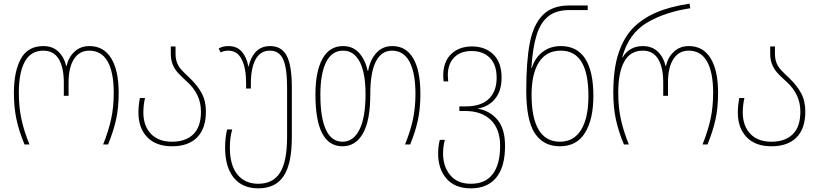

<svg xmlns="http://www.w3.org/2000/svg" viewBox="-20 -790 4479 1050"><path d="M56 -282Q56 -399 94 -468.5Q132 -538 217 -538Q268 -538 299.5 -507.5Q331 -477 342 -429H344Q354 -476 387 -507Q420 -538 469 -538Q547 -538 588 -471.5Q629 -405 629 -282Q629 -201 615 -137Q601 -73 571 0H544Q574 -75 588 -140Q602 -205 602 -283Q602 -395 568.5 -454Q535 -513 468 -513Q414 -513 384.5 -467Q355 -421 355 -339V-266H329V-339Q329 -422 301 -467.5Q273 -513 217 -513Q149 -513 116 -453.5Q83 -394 83 -283Q83 -205 97 -139.5Q111 -74 141 0H114Q84 -72 70 -137.5Q56 -203 56 -282Z M737 -175Q737 -210 745 -254H773Q764 -215 764 -175Q764 -102 805 -58.5Q846 -15 921 -15Q995 -15 1037 -55.5Q1079 -96 1079 -180Q1079 -276 1001 -345Q969 -374 952 -393Q935 -412 924.5 -437.5Q914 -463 914 -497V-536H940V-497Q940 -466 949 -445Q958 -424 971.5 -409Q985 -394 1018 -363Q1060 -323 1083 -280.5Q1106 -238 1106 -180Q1106 -87 1058 -38.5Q1010 10 921 10Q833 10 785 -40Q737 -90 737 -175Z M1211 16Q1211 -36 1222 -82H1250Q1237 -37 1237 16Q1237 114 1278.5 164.5Q1320 215 1392 215Q1473 215 1511.5 154Q1550 93 1550 -41V-311Q1550 -418 1528.5 -465.5Q1507 -513 1456 -513Q1404 -513 1378 -465.5Q1352 -418 1352 -334V-306H1326V-334Q1326 -417 1302 -465Q1278 -513 1229 -513Q1209 -513 1186 -504L1176 -525Q1199 -538 1229 -538Q1276 -538 1302.5 -507.5Q1329 -477 1338 -427H1340Q1350 -476 1379.5 -507Q1409 -538 1457 -538Q1520 -538 1548 -485Q1576 -432 1576 -311V-41Q1576 105 1531.5 172.5Q1487 240 1392 240Q1306 240 1258.5 182Q1211 124 1211 16Z M1705 -273Q1705 -399 1743.5 -468.5Q1782 -538 1856 -538Q1910 -538 1943.5 -501Q1977 -464 1991 -402H1993Q2004 -463 2038 -500.5Q2072 -538 2126 -538Q2200 -538 2239.5 -471.5Q2279 -405 2279 -276Q2279 -197 2265.5 -133.5Q2252 -70 2223 0H2195Q2224 -71 2238 -135.5Q2252 -200 2252 -276Q2252 -392 2219.5 -452.5Q2187 -513 2124 -513Q2066 -513 2035.5 -453.5Q2005 -394 2005 -274Q2005 -131 1965 -60.5Q1925 10 1853 10Q1705 10 1705 -273ZM1979 -274Q1979 -392 1947 -452.5Q1915 -513 1857 -513Q1794 -513 1763 -449.5Q1732 -386 1732 -272Q1732 -146 1762.5 -80.5Q1793 -15 1853 -15Q1913 -15 1946 -81.5Q1979 -148 1979 -274Z M2376 50Q2376 11 2385 -25H2413Q2403 10 2403 50Q2403 120 2442 167.5Q2481 215 2555 215Q2635 215 2675 161.5Q2715 108 2715 8Q2715 -85 2664 -134Q2613 -183 2524 -183H2492V-208H2525Q2610 -208 2653 -249Q2696 -290 2696 -365Q2696 -436 2659 -473.5Q2622 -511 2559 -511Q2498 -511 2463.5 -475.5Q2429 -440 2429 -378Q2429 -365 2431 -345H2406Q2404 -363 2404 -377Q2404 -453 2447.5 -494.5Q2491 -536 2561 -536Q2633 -536 2678 -492.5Q2723 -449 2723 -365Q2723 -292 2686.5 -248.5Q2650 -205 2591 -196Q2659 -185 2700.5 -135Q2742 -85 2742 8Q2742 122 2694 181Q2646 240 2555 240Q2468 240 2422 187Q2376 134 2376 50Z M2858 -295Q2858 -456 2877.5 -556Q2897 -656 2948.5 -708Q3000 -760 3093 -760H3194V-735H3093Q3022 -735 2979 -701Q2936 -667 2914.5 -598Q2893 -529 2886 -418H2888Q2906 -475 2948 -506.5Q2990 -538 3047 -538Q3136 -538 3180.5 -469Q3225 -400 3225 -265Q3225 -138 3179.5 -64Q3134 10 3042 10Q2952 10 2905 -61Q2858 -132 2858 -295ZM3198 -266Q3198 -513 3047 -513Q2968 -513 2927.5 -450Q2887 -387 2887 -271Q2887 -145 2926 -80Q2965 -15 3042 -15Q3118 -15 3158 -80Q3198 -145 3198 -266Z M3334 -282Q3334 -414 3362.5 -499Q3391 -584 3441 -636Q3493 -689 3568.5 -721.5Q3644 -754 3751 -770L3755 -745Q3616 -724 3517.5 -665.5Q3419 -607 3383 -478L3384 -475Q3422 -538 3495 -538Q3546 -538 3577.5 -507.5Q3609 -477 3620 -429H3622Q3632 -476 3665 -507Q3698 -538 3747 -538Q3825 -538 3866 -471.5Q3907 -405 3907 -282Q3907 -201 3893 -137Q3879 -73 3849 0H3822Q3852 -75 3866 -140Q3880 -205 3880 -283Q3880 -395 3846.5 -454Q3813 -513 3746 -513Q3692 -513 3662.5 -467Q3633 -421 3633 -339V-266H3607V-339Q3607 -422 3579 -467.5Q3551 -513 3495 -513Q3427 -513 3394 -453.5Q3361 -394 3361 -283Q3361 -205 3375 -139.5Q3389 -74 3419 0H3392Q3362 -72 3348 -137.5Q3334 -203 3334 -282Z M4015 -175Q4015 -210 4023 -254H4051Q4042 -215 4042 -175Q4042 -102 4083 -58.5Q4124 -15 4199 -15Q4273 -15 4315 -55.5Q4357 -96 4357 -180Q4357 -276 4279 -345Q4247 -374 4230 -393Q4213 -412 4202.5 -437.5Q4192 -463 4192 -497V-536H4218V-497Q4218 -466 4227 -445Q4236 -424 4249.5 -409Q4263 -394 4296 -363Q4338 -323 4361 -280.5Q4384 -238 4384 -180Q4384 -87 4336 -38.5Q4288 10 4199 10Q4111 10 4063 -40Q4015 -90 4015 -175Z"/></svg>

Font: Noto Sans Georgian Thin Narrow
Style: Regular
Weight: 250
Width: 4
Designer: Monotype Design team
Foundry: Monotype Imaging Inc.
Version: Version 1.000